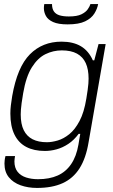

<svg xmlns="http://www.w3.org/2000/svg" viewBox="-20 -743 555 945"><path d="M162 182Q118 182 81.5 169Q45 156 23.5 129.5Q2 103 2 62Q2 56 3 46Q4 36 7 25H54Q53 32 52 38.5Q51 45 51 51Q51 83 66.5 102.5Q82 122 108.5 130.5Q135 139 167 139Q223 139 263.5 121Q304 103 330 65Q356 27 366 -31Q368 -45 370.5 -58Q373 -71 375 -84H367Q344 -53 316 -34.5Q288 -16 258.5 -8Q229 0 201 0Q147 0 109 -20Q71 -40 51 -81Q31 -122 31 -184Q31 -204 33.5 -225Q36 -246 40 -270Q65 -413 127 -475.5Q189 -538 283 -538Q340 -538 378 -515.5Q416 -493 437 -446H444L465 -526H500L416 -43Q403 36 371.5 85.5Q340 135 288.5 158.5Q237 182 162 182ZM211 -43Q235 -43 264 -51.5Q293 -60 321 -82.5Q349 -105 371.5 -147.5Q394 -190 405 -258Q409 -283 411.5 -300.5Q414 -318 415 -331.5Q416 -345 416 -356Q416 -402 402 -432.5Q388 -463 359 -479Q330 -495 284 -495Q242 -495 204 -476.5Q166 -458 137 -412Q108 -366 94 -284Q89 -255 86.5 -236Q84 -217 83 -204Q82 -191 82 -180Q82 -132 97 -102Q112 -72 140.5 -57.5Q169 -43 211 -43ZM313 -623Q267 -623 241.5 -634.5Q216 -646 206 -664.5Q196 -683 196 -703Q196 -708 196.5 -713Q197 -718 198 -723H236Q236 -700 245.5 -686.5Q255 -673 273.5 -667.5Q292 -662 319 -662Q359 -662 380.5 -672.5Q402 -683 412 -697.5Q422 -712 425 -723H463Q459 -700 444.5 -676.5Q430 -653 399 -638Q368 -623 313 -623Z"/></svg>

Font: Archivo SemiBold Thin
Style: Italic
Weight: 250
Italic angle: -10°
Version: Version 2.001